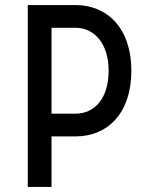

<svg xmlns="http://www.w3.org/2000/svg" viewBox="-20 -540 610 760"><path d="M279 -90H184V-430H279C353 -430 410 -368 410 -260C410 -149 353 -90 279 -90ZM90 200H184V0H279C407 0 500 -93 500 -260C500 -428 405 -520 279 -520H90Z"/></svg>

Font: Grotesk 02 Mince
Style: Bold
Weight: 400
Designer: Frank Adebiaye, contributions by Jérémy Landes, Ariel Martín Pérez
Foundry: Velvetyne Type Foundry
Version: Version 3.000;Glyphs 3.1.2 (3150)